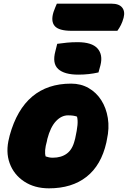

<svg xmlns="http://www.w3.org/2000/svg" viewBox="-20 -1015 697 1047"><path d="M368 -559Q421 -559 463 -535Q505 -511 532 -469Q559 -427 568 -371.5Q577 -316 563 -254L560 -238Q532 -114 452 -51Q372 12 247 12Q168 12 111.5 -25.5Q55 -63 32.5 -125.5Q10 -188 30 -264L33 -277Q111 -559 368 -559ZM351 -386Q315 -386 285 -354Q255 -322 238 -257L236 -246Q220 -190 229 -162Q238 -159 247 -157Q256 -155 268 -155Q314 -155 344.5 -177.5Q375 -200 387 -249L390 -260Q400 -305 402.5 -332.5Q405 -360 400 -379Q382 -386 351 -386ZM292 -776Q320 -780 346 -782.5Q372 -785 403 -785Q481 -785 511.5 -751Q542 -717 528 -660L517 -620Q465 -608 407 -608Q331 -608 297.5 -638.5Q264 -669 282 -736ZM290 -995H588Q629 -995 646 -974Q663 -953 654 -918Q648 -896 639.5 -879Q631 -862 620 -847H371Q301 -847 278.5 -873Q256 -899 272 -950Q277 -964 281.5 -975Q286 -986 290 -995Z"/></svg>

Font: Recursive Mn Csl St Blk
Style: Italic
Weight: 900
Italic angle: -15°
Monospace: yes
Version: Version 1.079;hotconv 1.0.112;makeotfexe 2.5.65598; ttfautoh